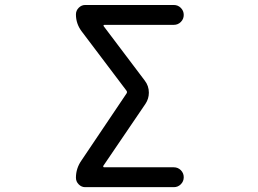

<svg xmlns="http://www.w3.org/2000/svg" viewBox="-20 -775 1040 774"><path d="M401.4 -674.8Q398.4 -674.8 397.5 -672.9Q396.5 -670.9 398.4 -668.9L563.5 -450.2Q580.1 -428.7 580.1 -401.4Q580.1 -377 566.4 -356.4L396.5 -106.4Q395.5 -104.5 396.5 -102.5Q397.5 -100.6 399.4 -100.6H680.7Q697.3 -100.6 709 -88.9Q720.7 -77.1 720.7 -60.5Q720.7 -43.9 709 -32.2Q697.3 -20.5 680.7 -20.5H323.2Q308.6 -20.5 297.4 -31.7Q286.1 -43 286.1 -58.6Q286.1 -95.7 307.6 -127L490.2 -398.4Q494.1 -404.3 489.3 -410.2L308.6 -649.4Q286.1 -679.7 286.1 -716.8Q286.1 -732.4 297.4 -743.7Q308.6 -754.9 323.2 -754.9H680.7Q697.3 -754.9 709 -743.2Q720.7 -731.4 720.7 -714.8Q720.7 -698.2 709 -686.5Q697.3 -674.8 680.7 -674.8Z"/></svg>

Font: Rounded Mgen+ 2m regular
Style: Regular
Weight: 400
Designer: [Source Han Sans]
Ryoko NISHIZUKA  (kana & ideographs); Paul D. Hunt (Latin, Greek & Cyrillic); Wenlong ZHANG  (bopomofo
Version: Version 1.059.20150602